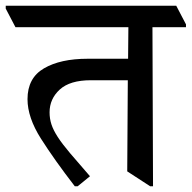

<svg xmlns="http://www.w3.org/2000/svg" viewBox="-48 -640 669 670"><path d="M223 10H213Q142 -82 95 -156Q48 -230 48 -294Q48 -368 105.5 -401.5Q163 -435 258 -435H399L400 -545H6L-28 -610V-620H567L601 -555V-545H484L486 10H476L396 -42L398 -360H269Q196 -360 160.5 -327.5Q125 -295 125 -248Q125 -226 131.5 -206Q138 -186 153.5 -162Q169 -138 196.5 -105.5Q224 -73 266 -25Z"/></svg>

Font: Tiro Devanagari Hindi
Style: Regular
Weight: 400
Designer: Devanagari: John Hudson & Fiona Ross. Latin: John Hudson.
Foundry: Tiro Typeworks Ltd.
Version: Version 1.52